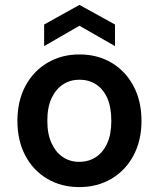

<svg xmlns="http://www.w3.org/2000/svg" viewBox="-20 -751 648 783"><path d="M303 12Q230 12 172.5 -22Q115 -56 83 -117Q51 -178 51 -258Q51 -339 83.5 -400Q116 -461 173.5 -495Q231 -529 304 -529Q378 -529 435 -495Q492 -461 524.5 -400Q557 -339 557 -258Q557 -178 524.5 -117Q492 -56 434.5 -22Q377 12 303 12ZM303 -91Q341 -91 370.5 -110Q400 -129 417 -166Q434 -203 434 -258Q434 -314 417.5 -351Q401 -388 371.5 -407Q342 -426 304 -426Q267 -426 237.5 -407Q208 -388 190.5 -351Q173 -314 173 -258Q173 -204 190.5 -166.5Q208 -129 237 -110Q266 -91 303 -91ZM160 -563V-651L304 -731L449 -651V-563L304 -646Z"/></svg>

Font: DM Sans 11pt SemiBold
Style: Regular
Weight: 600
Version: Version 4.004;gftools[0.9.30]